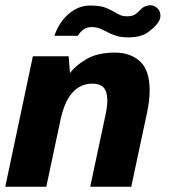

<svg xmlns="http://www.w3.org/2000/svg" viewBox="-40 -710 641 730"><path d="M-20 0 85 -496H221L226 -432Q247 -461 289 -485.5Q331 -510 397 -510Q456 -510 492.5 -476.5Q529 -443 529 -366Q529 -347 526.5 -326Q524 -305 519 -281L459 0H303L359 -263Q368 -302 368 -328Q368 -362 354 -377Q340 -392 312 -392Q219 -392 190 -254L136 0ZM448 -568Q420 -568 401.5 -574Q383 -580 369 -587.5Q355 -595 341 -601Q327 -607 307 -607Q276 -607 256 -574H167Q176 -603 195.5 -629.5Q215 -656 242.5 -672.5Q270 -689 303 -689Q343 -689 366 -679Q389 -669 405.5 -658.5Q422 -648 442 -648Q464 -648 475 -656Q486 -664 495 -674Q504 -684 519 -688Q522 -689 525 -689.5Q528 -690 531 -690Q547 -690 558.5 -678.5Q570 -667 570 -651Q570 -636 560 -623Q550 -608 523.5 -588Q497 -568 448 -568Z"/></svg>

Font: Atkinson Hyperlegible
Style: Bold Italic
Weight: 700
Italic angle: -12°
Designer: Elliott Scott, Megan Eiswerth, Linus Boman, Theodore Petrosky
Foundry: Braille Institute
Version: Version 1.006; ttfautohint (v1.8.3)